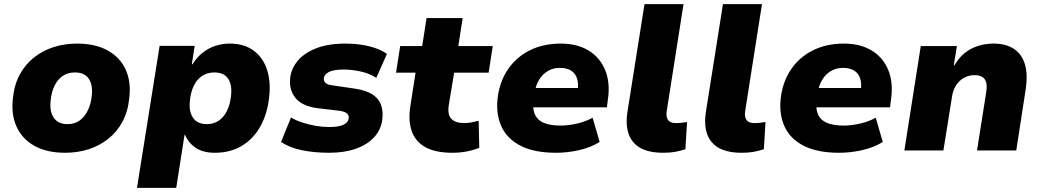

<svg xmlns="http://www.w3.org/2000/svg" viewBox="-20 -725 5018 925"><path d="M294 11Q206 11 146.5 -22Q87 -55 60 -114.5Q33 -174 42 -250Q48 -315 74.5 -364.5Q101 -414 143 -447.5Q185 -481 238 -498Q291 -515 351 -515Q439 -515 498.5 -482Q558 -449 585 -390.5Q612 -332 603 -255Q597 -189 570.5 -139.5Q544 -90 502 -56.5Q460 -23 407 -6Q354 11 294 11ZM305 -127Q339 -127 363 -144Q387 -161 402.5 -192Q418 -223 422 -263Q428 -316 407.5 -346Q387 -376 341 -376Q307 -376 282.5 -359.5Q258 -343 243 -312.5Q228 -282 224 -241Q218 -188 239 -157.5Q260 -127 305 -127Z M640 180 749 -504H918L904 -415H907Q930 -451 958 -472.5Q986 -494 1018.5 -504.5Q1051 -515 1087 -515Q1156 -515 1201.5 -481.5Q1247 -448 1266 -390.5Q1285 -333 1277 -260Q1269 -180 1236 -119Q1203 -58 1147 -23.5Q1091 11 1015 11Q959 11 923.5 -12.5Q888 -36 871 -76L869 -75L829 180ZM976 -127Q1010 -127 1034.5 -144Q1059 -161 1074 -192Q1089 -223 1093 -263Q1099 -316 1079 -346Q1059 -376 1012 -376Q979 -376 954 -359.5Q929 -343 914 -312.5Q899 -282 895 -241Q889 -188 910 -157.5Q931 -127 976 -127Z M1567 11Q1493 11 1433.5 -1.5Q1374 -14 1334 -41L1382 -159Q1407 -144 1438.5 -134Q1470 -124 1503 -118.5Q1536 -113 1565 -113Q1613 -113 1635.5 -124.5Q1658 -136 1660 -155Q1662 -169 1652 -178Q1642 -187 1618 -191L1508 -204Q1435 -214 1403.5 -253Q1372 -292 1378 -348Q1382 -392 1412.5 -430Q1443 -468 1501 -491.5Q1559 -515 1645 -515Q1684 -515 1720.5 -509.5Q1757 -504 1789 -493Q1821 -482 1844 -465L1793 -350Q1763 -370 1720 -380Q1677 -390 1636 -390Q1586 -390 1564 -378Q1542 -366 1540 -348Q1539 -335 1548 -326Q1557 -317 1580 -314L1683 -299Q1763 -288 1796 -252Q1829 -216 1822 -152Q1817 -102 1783.5 -65Q1750 -28 1694.5 -8.5Q1639 11 1567 11Z M2160 11Q2078 11 2029.5 -16Q1981 -43 1963.5 -93.5Q1946 -144 1957 -214L1982 -375H1888L1908 -503H2014L2035 -638H2209L2188 -503H2354L2334 -375H2168L2142 -218Q2135 -173 2154.5 -152.5Q2174 -132 2217 -132Q2234 -132 2252 -135.5Q2270 -139 2286 -143L2289 -13Q2259 -1 2227 5Q2195 11 2160 11Z M2659 11Q2556 11 2490.5 -21.5Q2425 -54 2397 -113Q2369 -172 2377 -249Q2386 -329 2425.5 -388.5Q2465 -448 2530.5 -481.5Q2596 -515 2682 -515Q2760 -515 2815 -482Q2870 -449 2895.5 -387.5Q2921 -326 2908 -241L2904 -208H2522L2537 -301H2775L2763 -286Q2768 -322 2760 -347Q2752 -372 2731 -385Q2710 -398 2677 -398Q2645 -398 2619.5 -383Q2594 -368 2578 -342Q2562 -316 2556 -281L2551 -252Q2544 -207 2555.5 -177.5Q2567 -148 2598 -134Q2629 -120 2681 -120Q2719 -120 2761.5 -130Q2804 -140 2835 -158L2869 -41Q2825 -14 2769.5 -1.5Q2714 11 2659 11Z M3174 11Q3074 11 3031 -40Q2988 -91 3003 -187L3085 -705H3273L3193 -196Q3189 -175 3192.5 -160.5Q3196 -146 3207 -139Q3218 -132 3237 -132Q3251 -132 3263.5 -133.5Q3276 -135 3290 -137L3282 -6Q3254 3 3230 7Q3206 11 3174 11Z M3552 11Q3452 11 3409 -40Q3366 -91 3381 -187L3463 -705H3651L3571 -196Q3567 -175 3570.5 -160.5Q3574 -146 3585 -139Q3596 -132 3615 -132Q3629 -132 3641.5 -133.5Q3654 -135 3668 -137L3660 -6Q3632 3 3608 7Q3584 11 3552 11Z M4023 11Q3920 11 3854.5 -21.5Q3789 -54 3761 -113Q3733 -172 3741 -249Q3750 -329 3789.5 -388.5Q3829 -448 3894.5 -481.5Q3960 -515 4046 -515Q4124 -515 4179 -482Q4234 -449 4259.5 -387.5Q4285 -326 4272 -241L4268 -208H3886L3901 -301H4139L4127 -286Q4132 -322 4124 -347Q4116 -372 4095 -385Q4074 -398 4041 -398Q4009 -398 3983.5 -383Q3958 -368 3942 -342Q3926 -316 3920 -281L3915 -252Q3908 -207 3919.5 -177.5Q3931 -148 3962 -134Q3993 -120 4045 -120Q4083 -120 4125.5 -130Q4168 -140 4199 -158L4233 -41Q4189 -14 4133.5 -1.5Q4078 11 4023 11Z M4337 0 4416 -503H4590L4575 -410H4578Q4610 -465 4659 -490Q4708 -515 4767 -515Q4825 -515 4864 -490Q4903 -465 4918 -414.5Q4933 -364 4920 -285L4876 0H4687L4731 -279Q4736 -308 4731.5 -326.5Q4727 -345 4713 -354Q4699 -363 4675 -363Q4648 -363 4625 -350.5Q4602 -338 4587 -315.5Q4572 -293 4567 -262L4525 0Z"/></svg>

Font: Nunito Sans 8pt Black
Style: Italic
Weight: 900
Italic angle: -9°
Version: Version 3.101;gftools[0.9.27]